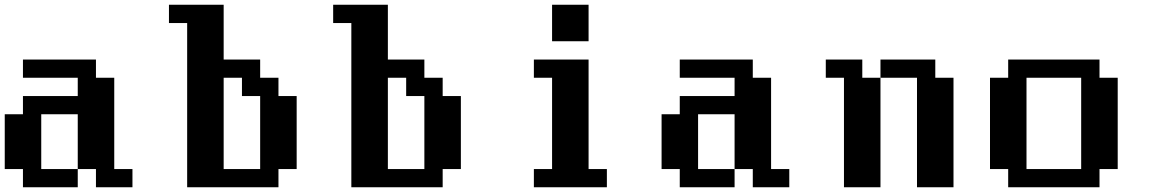

<svg xmlns="http://www.w3.org/2000/svg" viewBox="-20 -789 4883 809"><path d="M76.7 0V-76.7H0V-307.6H76.7V-384.3H307.6V-461.4H76.7V-538.1H384.3V-461.4H461.4V-76.7H538.1V0H384.3V-76.7H307.6V-307.6H153.8V-76.7H307.6V0Z M1076.2 -76.7V-384.3H999.5V-461.4H922.4V-76.7ZM768.6 0V-691.9H691.9V-769H922.4V-538.1H1076.2V-461.4H1153.3V-384.3H1230V-76.7H1153.3V0Z M1768.1 -76.7V-384.3H1691.4V-461.4H1614.3V-76.7ZM1460.4 0V-691.9H1383.8V-769H1614.3V-538.1H1768.1V-461.4H1845.2V-384.3H1921.9V-76.7H1845.2V0Z M2229.5 0V-76.7H2306.2V-461.4H2229.5V-538.1H2460V-76.7H2537.1V0ZM2306.2 -615.2V-769H2460V-615.2Z M2844.2 0V-76.7H2767.6V-307.6H2844.2V-384.3H3075.2V-461.4H2844.2V-538.1H3151.9V-461.4H3229V-76.7H3305.7V0H3151.9V-76.7H3075.2V-307.6H2921.4V-76.7H3075.2V0Z M3536.1 0V-461.4H3459.5V-538.1H3613.3V-461.4H3689.9V0ZM3843.8 0V-461.4H3689.9V-538.1H3920.9V-461.4H3997.6V0Z M4535.6 -76.7V-461.4H4305.2V-76.7ZM4228 0V-76.7H4151.4V-461.4H4228V-538.1H4612.8V-461.4H4689.5V-76.7H4612.8V0Z"/></svg>

Font: Good Old DOS
Style: Regular
Weight: 400
Designer: Vasily Draigo
Foundry: Vasily Draigo
Version: 1.0